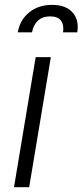

<svg xmlns="http://www.w3.org/2000/svg" viewBox="-20 -785 346 805"><path d="M38.7 0 129.6 -545.5H193.2L102.3 0ZM54.7 -649.5Q63.2 -701 102.1 -732.8Q141 -764.6 198.5 -764.6Q255.7 -764.6 284.1 -732.8Q312.5 -701 304 -649.5H244.3Q248.9 -679.7 235.8 -698Q222.7 -716.3 190.7 -716.3Q157.7 -716.3 138.5 -697.8Q119.3 -679.3 114.3 -649.5Z"/></svg>

Font: Karasuma Gothic
Style: Light Italic
Weight: 300
Italic angle: 9.39998°
Designer: Rasmus Andersson / Ryoko Nishizuka
Foundry: rsms
Version: Version 1.00